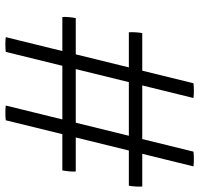

<svg xmlns="http://www.w3.org/2000/svg" viewBox="-34 -708 743 716"><g transform="rotate(90 338.0 -350.5)"><path d="M346 -700 174 0Q145 3 119 0L291 -700Q320 -703 346 -700ZM601 -700 429 0Q400 3 374 0L546 -700Q575 -703 601 -700ZM676 -509Q677 -500 676 -484.5Q675 -469 673 -459H101Q100 -469 101 -484.5Q102 -500 104 -509ZM620 -261Q621 -252 619.5 -236.5Q618 -221 616 -211H44Q43 -221 44.5 -236.5Q46 -252 48 -261Z"/></g></svg>

Font: Poltawski Nowy SemiBold
Style: Italic
Weight: 600
Italic angle: -12°
Version: Version 1.001;gftools[0.9.25]